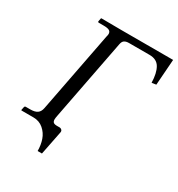

<svg xmlns="http://www.w3.org/2000/svg" viewBox="-186 -769 963 1037"><g transform="rotate(30 295.5 -250.5)"><path d="M92.8 0H18.1L16.1 -2L20 -21Q21.5 -28.8 28.8 -28.8H56.2Q85 -28.8 99.9 -39.3Q114.7 -49.8 119.1 -73.2L215.8 -574.2Q219.2 -585.9 219.2 -592.8Q219.2 -606.9 208.7 -613Q198.2 -619.1 172.9 -619.1H144Q135.7 -619.1 137.2 -626L141.1 -646L144 -647Q257.8 -646 271 -646H590.8L579.1 -484.9L551.8 -481Q550.3 -540.5 531.2 -573.2Q512.2 -606 466.8 -606H338.9Q320.8 -606 310.5 -599.1Q300.3 -592.3 296.9 -574.2L200.2 -73.2Q196.8 -56.2 196.8 -47.9Q196.8 -35.6 203.1 -29.8Q209.5 -23.9 226.1 -23.9H243.2Q249.5 -23.9 255.4 -18.3Q261.2 -12.7 259.8 -3.9L230 146H203.1Q203.1 108.9 192.1 76.9Q181.2 44.9 155.3 22.5Q129.4 0 92.8 0Z"/></g></svg>

Font: Common Serif
Style: Italic
Weight: 400
Italic angle: -12°
Designer: Philipp H. Poll, Khaled Hosny
Foundry: Stefan Peev, Context Ltd.
Version: Version 1.026